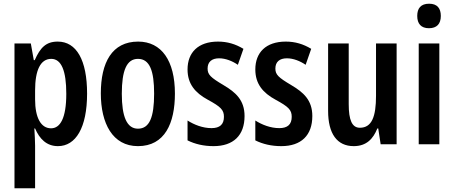

<svg xmlns="http://www.w3.org/2000/svg" viewBox="-20 -777 2446 1034"><path d="M291 -553C228 -553 197 -521 167 -453H162L146 -543H58V237H169V8C169 -17 167 -49 165 -85H169C193 -29 231 10 292 10C388 10 449 -89 449 -273C449 -453 392 -553 291 -553ZM256 -460C311 -460 337 -395 337 -272C337 -140 304 -86 255 -86C201 -86 169 -142 169 -242V-290C169 -399 198 -460 256 -460Z M922 -273C922 -450 850 -553 724 -553C583 -553 523 -440 523 -274C523 -113 586 10 723 10C868 10 922 -114 922 -273ZM636 -272C636 -397 662 -460 723 -460C787 -460 810 -394 810 -273C810 -145 785 -84 723 -84C663 -84 636 -149 636 -272Z M1297 -152C1297 -238 1249 -280 1183 -319C1114 -360 1098 -375 1098 -408C1098 -444 1121 -463 1160 -463C1195 -463 1232 -448 1261 -428L1291 -514C1248 -540 1204 -553 1154 -553C1047 -553 990 -494 990 -403C990 -325 1031 -277 1099 -240C1169 -202 1186 -185 1186 -148C1186 -107 1164 -87 1119 -87C1072 -87 1026 -105 990 -128V-21C1030 -1 1077 10 1130 10C1237 10 1297 -48 1297 -152Z M1662 -152C1662 -238 1614 -280 1548 -319C1479 -360 1463 -375 1463 -408C1463 -444 1486 -463 1525 -463C1560 -463 1597 -448 1626 -428L1656 -514C1613 -540 1569 -553 1519 -553C1412 -553 1355 -494 1355 -403C1355 -325 1396 -277 1464 -240C1534 -202 1551 -185 1551 -148C1551 -107 1529 -87 1484 -87C1437 -87 1391 -105 1355 -128V-21C1395 -1 1442 10 1495 10C1602 10 1662 -48 1662 -152Z M2116 -543H2005V-261C2005 -150 1983 -89 1918 -89C1876 -89 1858 -130 1858 -216V-543H1747V-180C1747 -57 1795 10 1885 10C1954 10 1990 -30 2012 -85H2017L2030 0H2116Z M2291 -757C2246 -757 2227 -732 2227 -691C2227 -649 2248 -625 2290 -625C2332 -625 2354 -648 2354 -691C2354 -732 2335 -757 2291 -757ZM2346 -543H2235V0H2346Z"/></svg>

Font: Noto Sans Hebrew ExtraCondensed SemiBold
Style: Regular
Weight: 600
Width: 2
Designer: Ben Nathan
Foundry: Google LLC
Version: Version 3.001